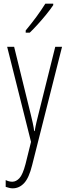

<svg xmlns="http://www.w3.org/2000/svg" viewBox="-20 -784 367 1046"><path d="M19 -529H57L148 -159Q155 -130 158.5 -114Q162 -98 163.5 -88.5Q165 -79 166 -70H169Q174 -99 179 -119.5Q184 -140 189 -160L281 -529H318L155 116Q138 185 111.5 213.5Q85 242 49 242Q39 242 30 239.5Q21 237 11 234V197Q29 206 47 206Q68 206 86 186.5Q104 167 119 110L149 -11ZM270 -756Q254 -732 231.5 -704.5Q209 -677 185 -650.5Q161 -624 142 -606H120V-618Q153 -658 178 -692Q203 -726 227 -764H270Z"/></svg>

Font: Noto Sans Devanagari ExtraCondensed ExtraLight
Style: Regular
Weight: 200
Width: 2
Designer: Jelle Bosma - Monotype Design Team
Foundry: Monotype Imaging Inc.
Version: Version 2.004; ttfautohint (v1.8.4.7-5d5b)